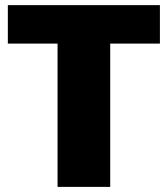

<svg xmlns="http://www.w3.org/2000/svg" viewBox="-20 -731 655 751"><path d="M10.7 -560.5H205.1V0H411.1V-560.5H605.5V-710.9H10.7Z"/></svg>

Font: Roboto Flex
Style: wght 1000 wdth 100 opsz 14.0 GRAD 0.00 slnt 0.00 XTRA 468 XOPQ 96 YOPQ 79 YTLC 514 YTUC 712 YTAS 750 YTDE -203.00 YTFI 738
Weight: 1000
Designer: Berlow after Robertson
Foundry: Google
Version: Version 3.100